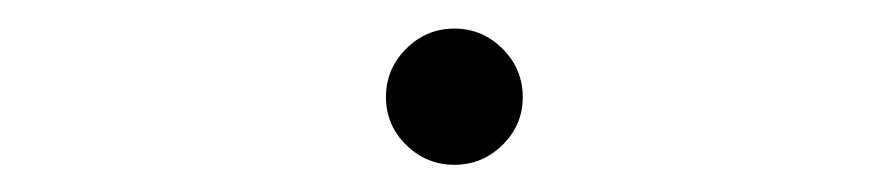

<svg xmlns="http://www.w3.org/2000/svg" viewBox="-20 -392 626 137"><path d="M304.2 -274.4Q284.2 -274.4 269.8 -288.6Q255.4 -302.7 255.4 -322.8Q255.4 -342.8 269.8 -357.2Q284.2 -371.6 304.2 -371.6Q324.2 -371.6 338.6 -357.2Q353 -342.8 353 -322.8Q353 -302.7 338.6 -288.6Q324.2 -274.4 304.2 -274.4Z"/></svg>

Font: Cascadia Mono ExtraLight
Style: Italic
Weight: 200
Italic angle: -10°
Monospace: yes
Designer: Aaron Bell
Foundry: Saja Typeworks
Version: Version 2404.023; ttfautohint (v1.8.4)